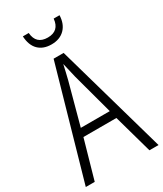

<svg xmlns="http://www.w3.org/2000/svg" viewBox="-223 -994 918 1079"><g transform="rotate(-30 236.0 -455.0)"><path d="M413 0 343 -250H129L58 0H0L204 -715H269L472 0ZM258 -568Q253 -591 247 -615.5Q241 -640 236 -662Q231 -639 225.5 -615.5Q220 -592 214 -568L142 -302H330ZM355 -910Q353 -854 321 -822Q289 -790 235 -790Q182 -790 151 -820.5Q120 -851 117 -910H155Q161 -834 236 -834Q310 -834 317 -910Z"/></g></svg>

Font: Noto Sans Khmer Condensed Light
Style: Regular
Weight: 300
Width: 3
Designer: Danh Hong and the Monotype Design Team
Foundry: Monotype Imaging Inc.
Version: Version 2.004; ttfautohint (v1.8.4.7-5d5b)